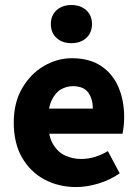

<svg xmlns="http://www.w3.org/2000/svg" viewBox="-20 -743 558 775"><path d="M287.4 12Q216.1 12 158.9 -18.8Q101.8 -49.6 68.6 -107.6Q35.5 -165.7 35.5 -248.2Q35.5 -328.8 69.4 -386.9Q103.2 -444.9 156.9 -476.5Q210.6 -508 270.2 -508Q341.2 -508 388.1 -476.6Q435.1 -445.2 458.1 -391.3Q481.2 -337.4 481.2 -270Q481.2 -250.6 479.1 -232.6Q477.1 -214.5 474.6 -203.3H149.5L148.4 -304.7H354.6Q354.6 -344.3 335.9 -369.7Q317.2 -395.2 273.4 -395.2Q249.3 -395.2 226.1 -382.2Q203 -369.1 188 -337Q173 -305 174.2 -248.2Q175.3 -191.9 194.7 -159.9Q214.2 -127.9 244.1 -114.6Q274 -101.3 307 -101.3Q335.6 -101.3 362.4 -109.4Q389.2 -117.6 415.4 -133L463.2 -43.4Q425.8 -17.1 378.7 -2.6Q331.6 12 287.4 12ZM268.2 -568.7Q231.3 -568.7 208.2 -589.8Q185.2 -610.9 185.2 -645.9Q185.2 -680.7 208.2 -701.7Q231.3 -722.7 268.2 -722.7Q305.3 -722.7 328.3 -701.7Q351.3 -680.7 351.3 -645.9Q351.3 -610.9 328.3 -589.8Q305.3 -568.7 268.2 -568.7Z"/></svg>

Font: SourceSans3VF
Style: Regular
Weight: 200
Designer: Paul D. Hunt
Foundry: Adobe
Version: Version 3.052;hotconv 1.1.0;makeotfexe 2.6.0